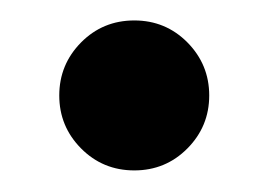

<svg xmlns="http://www.w3.org/2000/svg" viewBox="-20 -445 258 185"><path d="M160.6 -302Q139.6 -280.8 109.4 -280.8Q79.1 -280.8 58.1 -302Q37.1 -323.2 37.1 -353Q37.1 -382.8 58.1 -404.1Q79.1 -425.3 109.4 -425.3Q139.6 -425.3 160.6 -404.1Q181.6 -382.8 181.6 -353Q181.6 -323.2 160.6 -302Z"/></svg>

Font: Cinzel Bold
Style: Regular
Weight: 700
Designer: Natanael Gama
Version: Version 1.001;PS 001.001;hotconv 1.0.56;makeotf.lib2.0.21325